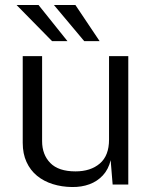

<svg xmlns="http://www.w3.org/2000/svg" viewBox="-20 -743 608 773"><path d="M270 10Q228.5 9.5 192.5 -1.8Q156.5 -13 129.2 -35.2Q102 -57.5 86.8 -90.8Q71.5 -124 71.5 -168V-517H149.5V-175Q149.5 -120.5 182.5 -86.8Q215.5 -53 284 -53Q345 -53 382 -84.8Q419 -116.5 419 -181V-517H496.5V0H433.5L425.5 -98Q416.5 -61 394.2 -37Q372 -13 340.2 -1.2Q308.5 10.5 270 10ZM283.5 -723 381 -577.5H319L197 -723ZM135 -723 251.5 -577.5H189.5L46.5 -723Z"/></svg>

Font: Public Sans Light
Style: Regular
Weight: 300
Designer: The Public Sans Project Authors: Dan O. Williams and USWDS (Libre Franklin designed by Pablo Impallari and Rodrigo Fuenz
Version: Version 1.007